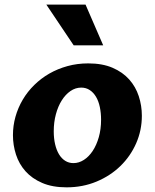

<svg xmlns="http://www.w3.org/2000/svg" viewBox="-20 -802 671 832"><path d="M268.6 9.8Q207 9.8 162.8 -9.3Q118.7 -28.3 90.6 -59.8Q62.5 -91.3 49.3 -132.1Q36.1 -172.9 36.1 -216.3Q36.1 -257.3 47.1 -296.4Q58.1 -335.4 78.6 -370.1Q99.1 -404.8 128.4 -433.6Q157.7 -462.4 193.8 -483.2Q230 -503.9 272.5 -515.6Q314.9 -527.3 362.3 -527.3Q423.8 -527.3 467.8 -508.3Q511.7 -489.3 539.8 -457.8Q567.9 -426.3 581.3 -385.3Q594.7 -344.2 594.7 -300.3Q594.7 -237.3 570.1 -181.2Q545.4 -125 501.7 -82.5Q458 -40 398.2 -15.1Q338.4 9.8 268.6 9.8ZM298.3 -95.2Q321.8 -95.2 343.5 -109.1Q365.2 -123 381.8 -148.2Q398.4 -173.3 408.2 -207.8Q418 -242.2 418 -283.2Q418 -312.5 412.6 -338.1Q407.2 -363.8 396.2 -382.3Q385.3 -400.9 369.1 -411.6Q353 -422.4 332 -422.4Q307.1 -422.4 285.4 -407.5Q263.7 -392.6 247.6 -366.9Q231.4 -341.3 222.2 -306.9Q212.9 -272.5 212.9 -232.9Q212.9 -202.1 218.8 -177Q224.6 -151.9 235.6 -133.5Q246.6 -115.2 262.5 -105.2Q278.3 -95.2 298.3 -95.2ZM299.3 -605.5 180.7 -782.2H350.6L427.2 -605.5Z"/></svg>

Font: Proza Libre
Style: Bold Italic
Weight: 700
Designer: Jasper de Waard
Foundry: Jasper de Waard
Version: Version 1.000; ttfautohint (v1.4.1.8-43bc)